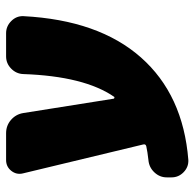

<svg xmlns="http://www.w3.org/2000/svg" viewBox="-24 -536 638 630"><g transform="rotate(-90 295.0 -221.0)"><path d="M501 -520Q524 -520 541 -503Q558 -486 557 -463Q544 -216 421.5 -77.5Q299 61 85 78Q62 79 45 62.5Q28 46 28 23V7Q28 -16 44.5 -33.5Q61 -51 85 -53Q112 -56 130 -60Q138 -62 136 -70L41 -465Q36 -486 49.5 -503Q63 -520 85 -520H173Q198 -520 216.5 -504Q235 -488 239 -464L286 -168Q286 -166 288 -165Q290 -164 292 -165Q360 -263 367 -464Q368 -487 385 -503.5Q402 -520 425 -520Z"/></g></svg>

Font: Rounded Mplus 1c Black
Style: Regular
Weight: 900
Version: Version 1.059.20150529